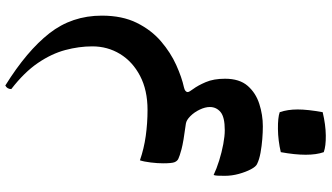

<svg xmlns="http://www.w3.org/2000/svg" viewBox="-276 -447 1219 706"><g transform="rotate(90 333.0 -93.5)"><path d="M301 -161Q318 -165 318 -175Q318 -180 306 -196Q294 -212 281.5 -241Q269 -270 269 -312Q269 -365 295 -395Q321 -425 361.5 -438Q402 -451 444 -451Q465 -451 490.5 -449Q516 -447 541 -442.5Q566 -438 582 -430Q592 -426 602 -407Q612 -388 619 -362.5Q626 -337 626 -311Q626 -293 625.5 -284.5Q625 -276 623 -270Q600 -281 569.5 -290.5Q539 -300 509.5 -305.5Q480 -311 458 -311Q410 -311 391.5 -295.5Q373 -280 373 -256Q373 -239 382.5 -219Q392 -199 406.5 -184.5Q421 -170 434 -168Q502 -159 528 -152Q554 -145 564 -140Q572 -136 576 -126Q580 -116 580 -84Q580 -64 577 -39Q574 -14 569 1Q526 -14 479 -20.5Q432 -27 384 -27Q311 -27 258.5 0.5Q206 28 178 74Q150 120 150 176Q150 225 163.5 275.5Q177 326 211 376Q245 426 307 474Q307 489 294 496Q167 417 102 334Q37 251 37 141Q37 66 63.5 12.5Q90 -41 131.5 -76.5Q173 -112 218.5 -132.5Q264 -153 301 -161ZM392 -513Q382 -542 382 -579Q382 -616 392 -671Q438 -682 477.5 -682.5Q517 -683 539 -675Q558 -621 539 -517Q496 -507 454 -506.5Q412 -506 392 -513Z"/></g></svg>

Font: Ruwudu
Style: Bold
Weight: 700
Designer: Becca Hirsbrunner Spalinger
Foundry: SIL International
Version: Version 3.000